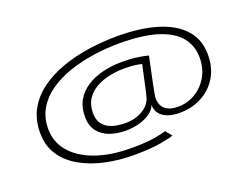

<svg xmlns="http://www.w3.org/2000/svg" viewBox="-109 -932 1517 1168"><g transform="rotate(-20 650.0 -348.5)"><path d="M579 9Q484.5 9 396.8 -10Q309 -29 239.5 -68.2Q170 -107.5 129.5 -168.2Q89 -229 89 -312.5Q89 -398.5 125.2 -463.5Q161.5 -528.5 224.8 -574.5Q288 -620.5 370 -649.8Q452 -679 544.5 -692.5Q637 -706 731 -706Q879 -706 986.8 -673.2Q1094.5 -640.5 1153 -575.2Q1211.5 -510 1211.5 -412.5Q1211.5 -327 1173.5 -265.2Q1135.5 -203.5 1071.5 -170.2Q1007.5 -137 929 -137Q891 -137 858.5 -147.2Q826 -157.5 805.8 -180.2Q785.5 -203 783.5 -240.5Q773 -212.5 743.8 -191.5Q714.5 -170.5 673 -159Q631.5 -147.5 585 -147.5Q529 -147.5 482.2 -164Q435.5 -180.5 407.2 -216.8Q379 -253 379 -311.5Q379 -373.5 405.2 -418.5Q431.5 -463.5 477 -492.2Q522.5 -521 580.8 -535Q639 -549 703.5 -549Q761.5 -549 807 -542.2Q852.5 -535.5 872.5 -529Q864.5 -491 855.5 -449.2Q846.5 -407.5 838.8 -369.8Q831 -332 826.2 -306Q821.5 -280 821.5 -273Q821.5 -223.5 851 -199.5Q880.5 -175.5 932.5 -175.5Q995 -175.5 1046.2 -206.5Q1097.5 -237.5 1127.8 -291Q1158 -344.5 1158 -412Q1158 -488.5 1113.5 -544Q1069 -599.5 974.2 -630Q879.5 -660.5 729 -660.5Q643.5 -660.5 559 -648.2Q474.5 -636 399.8 -610.2Q325 -584.5 267.2 -544.2Q209.5 -504 176.5 -447.8Q143.5 -391.5 143.5 -318Q143.5 -234.5 196.8 -171Q250 -107.5 348.2 -72Q446.5 -36.5 581.5 -36.5Q681 -36.5 736.2 -46.8Q791.5 -57 806.5 -63.5L840 -23Q820 -14 752 -2.5Q684 9 579 9ZM598.5 -191.5Q662.5 -191.5 711.5 -220.8Q760.5 -250 773 -301Q774.5 -306.5 779.5 -328.2Q784.5 -350 791 -380Q797.5 -410 804.2 -440.8Q811 -471.5 816 -494.5Q804 -498.5 775.2 -502.5Q746.5 -506.5 702.5 -506.5Q653.5 -506.5 605.5 -496.2Q557.5 -486 518.5 -463.8Q479.5 -441.5 456 -405.5Q432.5 -369.5 432.5 -318Q432.5 -276 449.2 -250.8Q466 -225.5 492 -212.8Q518 -200 546.5 -195.8Q575 -191.5 598.5 -191.5Z"/></g></svg>

Font: Trispace Expanded ExtraLight
Style: Regular
Weight: 200
Width: 7
Designer: Tyler Finck
Foundry: Etcetera Type Company
Version: Version 1.210; ttfautohint (v1.8.3)